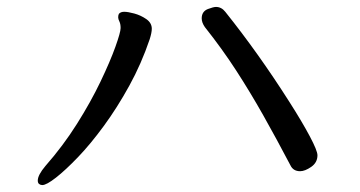

<svg xmlns="http://www.w3.org/2000/svg" viewBox="-20 -589 1040 554"><path d="M896 -141Q896 -120 878 -107.5Q860 -95 846 -95Q826 -95 818 -112Q777 -190 739.5 -256.5Q702 -323 661.5 -385.5Q621 -448 571 -511Q562 -524 562 -536Q562 -556 580 -563Q596 -569 603 -569Q619 -569 630 -555Q726 -435 815 -295Q852 -237 874 -195.5Q896 -154 896 -141ZM102 -55Q97 -55 93 -58Q89 -61 89 -68Q89 -84 111 -110Q162 -168 202 -231.5Q242 -295 270 -353.5Q298 -412 313 -454Q328 -496 328 -508Q328 -520 324.5 -527Q321 -534 321 -539Q321 -545 323 -549Q328 -555 338.5 -555Q349 -555 367.5 -550Q386 -545 402 -534Q418 -523 418 -506Q418 -495 412 -476Q388 -405 353 -341.5Q318 -278 279.5 -225.5Q241 -173 205 -135.5Q169 -98 141.5 -76.5Q114 -55 102 -55Z"/></svg>

Font: Moon Stars Kai HW
Style: Bold
Weight: 700
Designer: GuiWonder
Version: Version 1.101